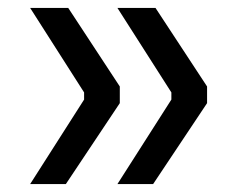

<svg xmlns="http://www.w3.org/2000/svg" viewBox="-20 -503 582 484"><path d="M372 -483 502 -285V-243L366 -39H276L412 -252V-270L276 -483ZM152 -483 282 -285V-243L146 -39H56L192 -252V-270L56 -483Z"/></svg>

Font: SVN-Sora Variable
Style: Regular
Weight: 400
Designer: Jonathan Barnbrook, Julián Moncada
Foundry: Barnbrook Fonts
Version: Version 2.000 - Viet hoa boi STYLEno.1 Fonts